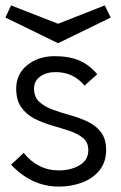

<svg xmlns="http://www.w3.org/2000/svg" viewBox="-21 -685 448 711"><path d="M197 6Q97 6 20 -75L67 -119Q91 -88 124 -71Q157 -54 197 -54Q241 -54 273.5 -73Q306 -92 306 -129Q306 -158 286.5 -174Q267 -190 237 -200Q207 -210 172.5 -220Q138 -230 108 -245Q78 -260 58.5 -286.5Q39 -313 39 -357Q39 -411 80 -444Q121 -477 182 -477Q235 -477 272.5 -461Q310 -445 339 -410L292 -368Q251 -418 185 -418Q150 -418 127.5 -401.5Q105 -385 105 -357Q105 -326 124.5 -308Q144 -290 174 -279Q204 -268 238.5 -258.5Q273 -249 303 -235Q333 -221 352.5 -196Q372 -171 372 -129Q372 -85 347.5 -54.5Q323 -24 283 -9Q243 6 197 6ZM194 -525 -1 -620 20 -665 194 -597 367 -665 389 -620Z"/></svg>

Font: Lil Grotesk
Style: Regular
Weight: 400
Designer: Bastien Sozeau
Foundry: NBR — Bastien Sozeau
Version: Version 4.002; ttfautohint (v1.8.4.7-5d5b)